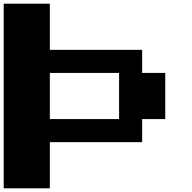

<svg xmlns="http://www.w3.org/2000/svg" viewBox="-20 -1020 1040 1040"><path d="M0 0V-1000H250V-750H750V-625H875V-375H750V-250H250V0ZM250 -375H625V-625H250Z"/></svg>

Font: Press Start 2P
Style: Regular
Weight: 400
Designer: CodeMan38
Foundry: CodeMan38
Version: Version 3.000